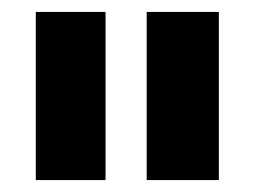

<svg xmlns="http://www.w3.org/2000/svg" viewBox="-20 -710 426 322"><path d="M40 -408H157V-690H40ZM226 -408H347V-690H226Z"/></svg>

Font: Decalotype
Style: Bold
Weight: 700
Designer: Alfredo Marco Pradil
Foundry: Alfredo Marco Pradil
Version: Version 1.0